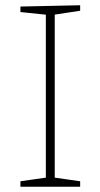

<svg xmlns="http://www.w3.org/2000/svg" viewBox="-20 -713 383 733"><path d="M286 -672 181 -656 189 -666V-27L181 -36L286 -21V0H58V-21L163 -36L155 -27V-666L164 -656L58 -667V-688L286 -693Z"/></svg>

Font: Bitter Thin ExtraLight
Style: Regular
Weight: 250
Version: Version 2.002